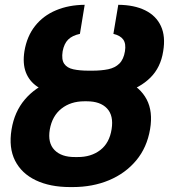

<svg xmlns="http://www.w3.org/2000/svg" viewBox="-20 -757 692 787"><path d="M343.8 -451.7H354.5Q438.5 -451.7 496.6 -425.5Q554.7 -399.4 581.1 -349.6Q607.4 -299.8 595.2 -227.5Q582.5 -152.3 538.3 -99.4Q494.1 -46.4 427 -18.3Q359.9 9.8 277.8 9.8H267.6Q185.1 9.8 126.7 -18.1Q68.4 -45.9 41.7 -98.6Q15.1 -151.4 27.3 -226.1Q39.1 -298.8 81.8 -349.1Q124.5 -399.4 191.7 -425.5Q258.8 -451.7 343.8 -451.7ZM335.9 -341.8H325.7Q270 -341.8 231.9 -311.8Q193.8 -281.7 184.1 -226.1Q174.8 -171.4 203.4 -142.1Q231.9 -112.8 287.6 -113.3H297.9Q353 -112.8 390.9 -141.8Q428.7 -170.9 437.5 -227.5Q446.3 -283.2 418.7 -312.5Q391.1 -341.8 335.9 -341.8ZM343.8 -467.3H357.9Q395 -467.3 423.3 -473.1Q451.7 -479 469.2 -496.3Q486.8 -513.7 492.2 -546.9Q497.1 -577.6 485.4 -594.5Q473.6 -611.3 444.8 -618.2L464.8 -737.3Q530.3 -736.8 575.2 -714.6Q620.1 -692.4 639.6 -650.1Q659.2 -607.9 648.9 -546.9Q638.7 -480.5 596.4 -438.7Q554.2 -397 488.3 -377.7Q422.4 -358.4 339.4 -357.9H325.2Q263.2 -357.9 214.4 -368.7Q165.5 -379.4 132.6 -402.1Q99.6 -424.8 85.9 -460.7Q72.3 -496.6 80.1 -546.9Q90.3 -608.4 123.8 -650.6Q157.2 -692.9 209.5 -714.8Q261.7 -736.8 327.1 -737.3L307.6 -618.2Q275.9 -611.3 259.3 -594.7Q242.7 -578.1 236.8 -546.9Q231.4 -512.7 243.2 -495.6Q254.9 -478.5 280.8 -472.9Q306.6 -467.3 343.8 -467.3Z"/></svg>

Font: Inter Tight
Style: Bold Italic
Weight: 700
Italic angle: -9.39999°
Designer: Rasmus Andersson
Foundry: rsms
Version: Version 3.004